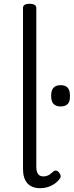

<svg xmlns="http://www.w3.org/2000/svg" viewBox="-20 -973 388 1010"><path d="M193 17Q147 17 124 -9Q101 -35 101 -84V-931Q101 -942 109.5 -947.5Q118 -953 135 -953Q153 -953 162 -947.5Q171 -942 171 -931V-95Q171 -70 180.5 -57.5Q190 -45 207 -45Q218 -45 227 -48Q236 -51 244 -57Q252 -63 261 -71Q268 -77 276 -75.5Q284 -74 291 -65Q296 -59 298.5 -50.5Q301 -42 296 -35Q285 -19 268 -7Q251 5 231.5 11Q212 17 193 17ZM299 -413Q274 -413 261.5 -426.5Q249 -440 249 -469Q249 -498 261.5 -511.5Q274 -525 299 -525Q324 -525 336 -511.5Q348 -498 348 -469Q349 -440 336.5 -426.5Q324 -413 299 -413Z"/></svg>

Font: Playwrite US Modern Light
Style: Regular
Weight: 300
Designer: Veronika Burian, José Scaglione
Foundry: TypeTogether
Version: Version 1.003